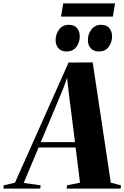

<svg xmlns="http://www.w3.org/2000/svg" viewBox="-104 -1114 734 1134"><path d="M-83.5 0 -82.5 -19.5 -15.5 -35 301 -744.5 443.5 -745.5 550.5 -35 610.5 -19.5 608.5 0H289.5L292 -19.5L368.5 -35L342.5 -243H124L36 -33.5L136 -19.5L133.5 0ZM137 -274.5H339L302.5 -562L292 -655L270 -592ZM290 -810Q258.5 -810 241.5 -828.8Q224.5 -847.5 224.5 -877Q224.5 -913 245.5 -940.2Q266.5 -967.5 301.5 -967.5Q336 -967.5 351.5 -947.5Q367 -927.5 367 -899.5Q367 -864.5 347.2 -837.2Q327.5 -810 290 -810ZM480.5 -810Q449.5 -810 432.2 -828.8Q415 -847.5 415 -877Q415 -913 436.2 -940.2Q457.5 -967.5 492 -967.5Q526.5 -967.5 542.2 -947.5Q558 -927.5 558 -899.5Q558 -864.5 538 -837.2Q518 -810 480.5 -810ZM269.5 -1094H575.5L562.5 -1016H256.5Z"/></svg>

Font: Merriweather 144pt ExtraBold
Style: Italic
Weight: 800
Italic angle: -7.8°
Version: Version 2.101